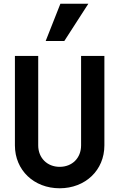

<svg xmlns="http://www.w3.org/2000/svg" viewBox="-20 -1000 640 1030"><path d="M540 -700H415V-220C415 -153 368 -105 300 -105C233 -105 185 -153 185 -220V-700H60V-220C60 -87 162 10 300 10C438 10 540 -87 540 -220ZM454 -980H304L225 -780H325Z"/></svg>

Font: CommitMono
Style: 700Regular
Weight: 700
Monospace: yes
Designer: Eigil Nikolajsen
Foundry: Eigil Nikolajsen
Version: Version 1.143